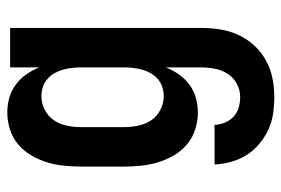

<svg xmlns="http://www.w3.org/2000/svg" viewBox="-146 -422 791 540"><g transform="rotate(-90 250.0 -152.5)"><path d="M247 223Q223 223 199.5 219.5Q176 216 154.5 206Q133 196 114.5 180.5Q96 165 83.5 145Q71 125 64.5 102Q58 79 57 55H168Q169 70 175 84.5Q181 99 192 109Q203 119 217.5 123Q232 127 247 127Q266 127 284 117.5Q302 108 312.5 91Q323 74 326.5 54.5Q330 35 330 15V-82Q322 -62 310 -45Q298 -28 281 -15.5Q264 -3 244 2.5Q224 8 203 8Q179 8 155.5 0.5Q132 -7 113.5 -22.5Q95 -38 82.5 -59.5Q70 -81 63 -104Q56 -127 53.5 -151.5Q51 -176 51 -200V-320Q51 -344 53.5 -368.5Q56 -393 63 -416Q70 -439 82.5 -460.5Q95 -482 113.5 -497.5Q132 -513 155.5 -520.5Q179 -528 203 -528Q224 -528 244 -522.5Q264 -517 281 -504.5Q298 -492 310 -475Q322 -458 330 -438V-520H441V15Q441 42 437 69Q433 96 422 120.5Q411 145 392.5 165.5Q374 186 350.5 199Q327 212 300.5 217.5Q274 223 247 223ZM249 -88Q262 -88 274.5 -92Q287 -96 297 -104.5Q307 -113 313.5 -124.5Q320 -136 323.5 -148.5Q327 -161 328.5 -174Q330 -187 330 -200V-320Q330 -333 328.5 -346Q327 -359 323.5 -371.5Q320 -384 313.5 -395.5Q307 -407 297 -415.5Q287 -424 274.5 -428Q262 -432 249 -432Q229 -432 210.5 -422.5Q192 -413 181 -396.5Q170 -380 166 -360Q162 -340 162 -320V-200Q162 -180 166 -160Q170 -140 181 -123.5Q192 -107 210.5 -97.5Q229 -88 249 -88Z"/></g></svg>

Font: Iosevka Web
Style: Bold
Weight: 700
Monospace: yes
Designer: Belleve Invis
Foundry: Belleve Invis
Version: Version 28.0.3; ttfautohint (v1.8.3)